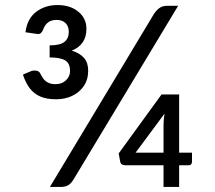

<svg xmlns="http://www.w3.org/2000/svg" viewBox="-20 -742 853 762"><path d="M203 -348Q166 -348 141 -358.5Q116 -369 99 -390.5Q82 -412 71 -446L102 -459Q106 -461 110 -461.5Q114 -462 118 -462Q135 -462 140 -450Q145 -440 152 -430Q159 -420 171 -414Q183 -408 200 -408Q226 -408 242 -423.5Q258 -439 258 -460Q258 -491 238.5 -502.5Q219 -514 177 -514V-562Q219 -562 236 -576Q253 -590 253 -615Q253 -638 240 -650.5Q227 -663 205 -663Q183 -663 170 -652.5Q157 -642 151 -624Q148 -616 142.5 -611Q137 -606 129 -607L81 -614Q88 -668 123.5 -695Q159 -722 208 -722Q259 -722 291 -695.5Q323 -669 323 -628Q323 -596 308.5 -574.5Q294 -553 265 -541Q297 -531 313.5 -512Q330 -493 330 -462Q330 -426 312.5 -400.5Q295 -375 266.5 -361.5Q238 -348 203 -348ZM629 0V-86H479Q459 -86 457 -101L451 -133L621 -367H691V-136H742V-100Q742 -94 738.5 -90Q735 -86 728 -86H691V0ZM518 -136H629V-245Q629 -256 630 -267.5Q631 -279 633 -291ZM178 0 590 -685Q600 -701 612.5 -710Q625 -719 643 -719H687L272 -30Q261 -12 249 -6Q237 0 221 0Z"/></svg>

Font: Aleo Medium
Style: Regular
Weight: 500
Designer: Alessio Laiso
Foundry: Alessio Laiso
Version: Version 2.001;gftools[0.9.29]